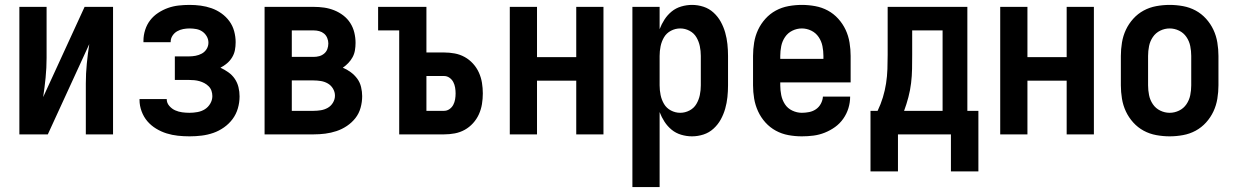

<svg xmlns="http://www.w3.org/2000/svg" viewBox="-20 -548 5040 783"><path d="M59 0V-520H170V-312Q170 -272 166 -231.5Q162 -191 156 -152L325 -520H441V0H330V-208Q330 -248 334 -288.5Q338 -329 344 -368L175 0Z M753 8Q729 8 705.5 5.5Q682 3 659.5 -4Q637 -11 616.5 -23.5Q596 -36 581 -53.5Q566 -71 557.5 -94Q549 -117 549 -140V-144H660V-143Q660 -128 670.5 -116Q681 -104 694.5 -98Q708 -92 723 -90Q738 -88 753 -88Q769 -88 785.5 -91Q802 -94 815.5 -102.5Q829 -111 837.5 -125.5Q846 -140 846 -156Q846 -167 842.5 -177.5Q839 -188 831 -196Q823 -204 813.5 -209Q804 -214 793.5 -217Q783 -220 772 -221Q761 -222 750 -222H693V-318H750Q764 -318 777.5 -320.5Q791 -323 803 -329.5Q815 -336 822.5 -348Q830 -360 830 -374Q830 -388 823 -400Q816 -412 805 -419.5Q794 -427 780.5 -429.5Q767 -432 753 -432Q740 -432 727 -429.5Q714 -427 702.5 -420.5Q691 -414 683.5 -402.5Q676 -391 676 -378V-376H565V-382Q565 -404 572 -426Q579 -448 592.5 -465.5Q606 -483 625 -495.5Q644 -508 665 -515.5Q686 -523 708.5 -525.5Q731 -528 753 -528Q776 -528 798.5 -525Q821 -522 842.5 -514.5Q864 -507 883 -493.5Q902 -480 915.5 -461.5Q929 -443 935 -420.5Q941 -398 941 -376Q941 -359 938 -343.5Q935 -328 926.5 -314Q918 -300 905.5 -289.5Q893 -279 879 -272Q896 -264 911.5 -253Q927 -242 937.5 -226.5Q948 -211 952.5 -192.5Q957 -174 957 -155Q957 -130 950 -106Q943 -82 928.5 -62.5Q914 -43 893.5 -28.5Q873 -14 850 -6Q827 2 802.5 5Q778 8 753 8Z M1059 0V-520H1259Q1281 -520 1302 -517Q1323 -514 1343 -506Q1363 -498 1380 -485Q1397 -472 1408.5 -454Q1420 -436 1425 -415Q1430 -394 1430 -373Q1430 -358 1427.5 -343Q1425 -328 1418 -315Q1411 -302 1400.5 -291Q1390 -280 1378 -272Q1395 -265 1410.5 -253.5Q1426 -242 1437 -227Q1448 -212 1452.5 -193Q1457 -174 1457 -156Q1457 -132 1450.5 -108.5Q1444 -85 1429.5 -66.5Q1415 -48 1395 -34.5Q1375 -21 1352.5 -13.5Q1330 -6 1306.5 -3Q1283 0 1259 0ZM1170 -316H1259Q1271 -316 1282 -319Q1293 -322 1302 -329.5Q1311 -337 1315 -348Q1319 -359 1319 -371Q1319 -382 1314.5 -393Q1310 -404 1301.5 -411Q1293 -418 1282 -421Q1271 -424 1259 -424H1170ZM1170 -96H1259Q1274 -96 1289 -98.5Q1304 -101 1317 -108.5Q1330 -116 1338 -129.5Q1346 -143 1346 -158Q1346 -173 1338 -186.5Q1330 -200 1317 -207.5Q1304 -215 1289 -217.5Q1274 -220 1259 -220H1170Z M1608 0V-424H1522V-520H1719V-334H1791Q1813 -334 1834.5 -330Q1856 -326 1875 -315.5Q1894 -305 1909 -288.5Q1924 -272 1933 -252Q1942 -232 1945.5 -210.5Q1949 -189 1949 -167Q1949 -145 1945.5 -123.5Q1942 -102 1933 -82Q1924 -62 1909 -45.5Q1894 -29 1875 -18.5Q1856 -8 1834.5 -4Q1813 0 1791 0ZM1791 -96Q1803 -96 1813 -103Q1823 -110 1828.5 -120.5Q1834 -131 1836 -143Q1838 -155 1838 -167Q1838 -179 1836 -191Q1834 -203 1828.5 -213.5Q1823 -224 1813 -231Q1803 -238 1791 -238H1719V-96Z M2059 0V-520H2170V-315H2330V-520H2441V0H2330V-219H2170V0Z M2559 215V-520H2670V-429Q2678 -450 2690 -468.5Q2702 -487 2719 -501Q2736 -515 2758 -521.5Q2780 -528 2802 -528Q2826 -528 2849 -520.5Q2872 -513 2890 -496.5Q2908 -480 2919.5 -459Q2931 -438 2937.5 -415Q2944 -392 2946.5 -368Q2949 -344 2949 -320V-200Q2949 -176 2946.5 -152Q2944 -128 2937.5 -105Q2931 -82 2919.5 -61Q2908 -40 2890 -23.5Q2872 -7 2849 0.5Q2826 8 2802 8Q2780 8 2758 1.5Q2736 -5 2719 -19Q2702 -33 2690 -51.5Q2678 -70 2670 -91V215ZM2754 -88Q2774 -88 2792 -97.5Q2810 -107 2820 -124Q2830 -141 2834 -160.5Q2838 -180 2838 -200V-320Q2838 -340 2834 -359.5Q2830 -379 2820 -396Q2810 -413 2792 -422.5Q2774 -432 2754 -432Q2734 -432 2716 -422.5Q2698 -413 2688 -396Q2678 -379 2674 -359.5Q2670 -340 2670 -320V-200Q2670 -180 2674 -160.5Q2678 -141 2688 -124Q2698 -107 2716 -97.5Q2734 -88 2754 -88Z M3250 8Q3222 8 3195 3Q3168 -2 3144 -15Q3120 -28 3101.5 -48.5Q3083 -69 3071.5 -94Q3060 -119 3055.5 -146Q3051 -173 3051 -200V-320Q3051 -347 3055.5 -374.5Q3060 -402 3071.5 -426.5Q3083 -451 3101.5 -471.5Q3120 -492 3144 -505Q3168 -518 3195.5 -523Q3223 -528 3250 -528Q3277 -528 3304.5 -523Q3332 -518 3356 -505Q3380 -492 3398.5 -471.5Q3417 -451 3428.5 -426.5Q3440 -402 3444.5 -374.5Q3449 -347 3449 -320V-212H3162V-200Q3162 -180 3166 -160Q3170 -140 3181 -123Q3192 -106 3211 -97Q3230 -88 3250 -88Q3265 -88 3280 -91Q3295 -94 3307.5 -102.5Q3320 -111 3327.5 -125Q3335 -139 3336 -154H3447Q3447 -130 3440 -107Q3433 -84 3419 -64Q3405 -44 3385.5 -30Q3366 -16 3343.5 -7Q3321 2 3297.5 5Q3274 8 3250 8ZM3162 -308H3338V-320Q3338 -340 3334 -360Q3330 -380 3318.5 -397Q3307 -414 3288.5 -423Q3270 -432 3250 -432Q3230 -432 3211.5 -423Q3193 -414 3181.5 -397Q3170 -380 3166 -360Q3162 -340 3162 -320Z M3530 151V-96H3559Q3572 -123 3580.5 -151Q3589 -179 3593.5 -208Q3598 -237 3599 -266.5Q3600 -296 3600 -325V-520H3925V-96H3970V151H3858V0H3642V151ZM3667 -96H3824V-424H3700V-325Q3700 -296 3699.5 -267Q3699 -238 3695.5 -209Q3692 -180 3684.5 -151.5Q3677 -123 3667 -96Z M4059 0V-520H4170V-315H4330V-520H4441V0H4330V-219H4170V0Z M4750 8Q4723 8 4695.5 3Q4668 -2 4644 -15Q4620 -28 4601.5 -48.5Q4583 -69 4571.5 -93.5Q4560 -118 4555.5 -145.5Q4551 -173 4551 -200V-320Q4551 -347 4555.5 -374.5Q4560 -402 4571.5 -426.5Q4583 -451 4601.5 -471.5Q4620 -492 4644 -505Q4668 -518 4695.5 -523Q4723 -528 4750 -528Q4777 -528 4804.5 -523Q4832 -518 4856 -505Q4880 -492 4898.5 -471.5Q4917 -451 4928.5 -426.5Q4940 -402 4944.5 -374.5Q4949 -347 4949 -320V-200Q4949 -173 4944.5 -145.5Q4940 -118 4928.5 -93.5Q4917 -69 4898.5 -48.5Q4880 -28 4856 -15Q4832 -2 4804.5 3Q4777 8 4750 8ZM4750 -88Q4770 -88 4788.5 -97Q4807 -106 4818.5 -123Q4830 -140 4834 -160Q4838 -180 4838 -200V-320Q4838 -340 4834 -360Q4830 -380 4818.5 -397Q4807 -414 4788.5 -423Q4770 -432 4750 -432Q4730 -432 4711.5 -423Q4693 -414 4681.5 -397Q4670 -380 4666 -360Q4662 -340 4662 -320V-200Q4662 -180 4666 -160Q4670 -140 4681.5 -123Q4693 -106 4711.5 -97Q4730 -88 4750 -88Z"/></svg>

Font: Moesevka
Style: Bold
Weight: 700
Monospace: yes
Designer: Belleve Invis
Foundry: Belleve Invis
Version: Version 32.5.0; ttfautohint (v1.8.4)